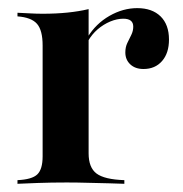

<svg xmlns="http://www.w3.org/2000/svg" viewBox="-20 -448 447 468"><path d="M22.6 0V-8.9Q58.1 -10.5 71 -23Q83.9 -35.5 83.9 -66.9V-337.1Q83.9 -374.2 70.2 -389.9Q56.5 -405.6 22.6 -408.1V-416.9Q41.9 -416.1 55.2 -415.3Q68.5 -414.5 84.7 -414.5Q148.4 -414.5 196 -425.8V-74.2Q196 -39.5 215.3 -25Q234.7 -10.5 283.1 -8.9V0Q268.5 -0.8 245.2 -1.2Q221.8 -1.6 195.2 -2.4Q168.5 -3.2 142.7 -3.2Q104.8 -3.2 71.8 -2Q38.7 -0.8 22.6 0ZM329.8 -279.8Q309.7 -279.8 297.6 -291.1Q285.5 -302.4 285.5 -320.2Q285.5 -333.1 290.3 -343.1Q295.2 -353.2 300 -362.9Q304.8 -372.6 304.8 -383.1Q304.8 -402.4 280.6 -402.4Q265.3 -402.4 248.8 -395.6Q232.3 -388.7 218.1 -376.6Q204 -364.5 194.4 -347.6L193.5 -357.3Q213.7 -390.3 246.8 -409.3Q279.8 -428.2 314.5 -428.2Q350.8 -428.2 371.4 -408.1Q391.9 -387.9 391.9 -351.6Q391.9 -318.5 375 -299.2Q358.1 -279.8 329.8 -279.8Z"/></svg>

Font: Playfair 144pt
Style: Bold
Weight: 700
Version: Version 2.001;gftools[0.9.30]